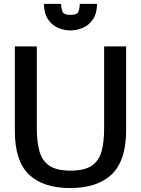

<svg xmlns="http://www.w3.org/2000/svg" viewBox="-20 -953 723 985"><path d="M338.9 11.7Q202.1 11.7 129.2 -57.1Q56.2 -126 56.2 -280.8V-714.8H168.9V-293.9Q168.9 -223.6 182.9 -175.3Q196.8 -127 234.1 -102.3Q271.5 -77.6 341.8 -77.6Q411.6 -77.6 449 -101.8Q486.3 -126 500.2 -174.1Q514.2 -222.2 514.2 -293.9V-714.8H627V-284.2Q627 -130.4 554 -59.3Q481 11.7 338.9 11.7ZM341.3 -796.9Q308.6 -796.9 277.6 -810.3Q246.6 -823.7 226.3 -853.8Q206.1 -883.8 205.1 -933.1H293.9Q293.9 -910.6 300.5 -893.6Q307.1 -876.5 341.3 -876.5Q376 -876.5 382.6 -893.6Q389.2 -910.6 389.2 -933.1H478Q477.1 -883.8 456.8 -853.8Q436.5 -823.7 405.5 -810.3Q374.5 -796.9 341.3 -796.9Z"/></svg>

Font: Pontano Sans
Style: Bold
Weight: 700
Designer: Vernon Adams
Foundry: Vernon Adams
Version: Version 2.001